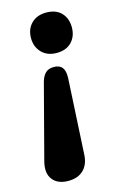

<svg xmlns="http://www.w3.org/2000/svg" viewBox="-119 -544 487 781"><g transform="rotate(-15 125.0 -153.5)"><path d="M69 189Q24 189 3 161Q-18 133 -5 85L77 -228Q84 -251 96.5 -262.5Q109 -274 131 -274Q155 -274 166 -260Q177 -246 176 -216L159 97Q158 141 134.5 165Q111 189 69 189ZM158 -326Q119 -326 95.5 -350Q72 -374 72 -411Q72 -449 95.5 -472.5Q119 -496 158 -496Q199 -496 221.5 -472.5Q244 -449 244 -411Q244 -374 221.5 -350Q199 -326 158 -326Z"/></g></svg>

Font: Nunito ExtraLight ExtraBold
Style: Italic
Weight: 800
Italic angle: -9°
Version: Version 3.602